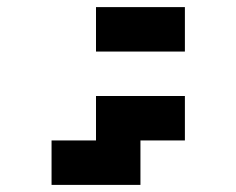

<svg xmlns="http://www.w3.org/2000/svg" viewBox="-20 -520 665 540"><path d="M250 -375V-500H500V-375ZM125 0V-125H250V-250H500V-125H375V0Z"/></svg>

Font: Silkscreen
Style: Bold
Weight: 700
Designer: Jason Kottke
Foundry: Jason Kottke
Version: Version 1.001; ttfautohint (v1.8.4.7-5d5b)